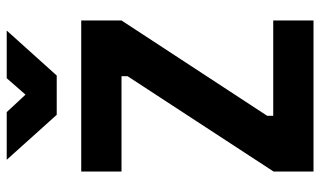

<svg xmlns="http://www.w3.org/2000/svg" viewBox="-211 -743 954 572"><g transform="rotate(-90 266.0 -457.0)"><path d="M327 -765 461 -914H319L270 -858L218 -914H76L210 -765ZM325 -572V-554L41 -119V0H491V-120H207V-138L491 -572V-692H41V-572Z"/></g></svg>

Font: RazerF5
Style: Bold
Weight: 700
Foundry: Razer Inc.
Version: Version 2